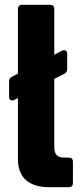

<svg xmlns="http://www.w3.org/2000/svg" viewBox="-20 -783 350 803"><path d="M267 -124Q285 -124 285 -106V-18Q285 0 267 0H186Q123 0 89 -29.5Q55 -59 55 -118V-373L39 -365Q36 -363 30 -363Q18 -363 18 -378V-441Q18 -457 30 -462L55 -475V-745Q55 -763 73 -763H189Q207 -763 207 -745V-554L239 -571Q242 -573 248 -573Q261 -573 261 -557V-494Q261 -480 248 -474L207 -453V-167Q207 -124 246 -124Z"/></svg>

Font: Open Sauce Two ExtraBold
Style: Regular
Weight: 800
Designer: Alfredo Marco Pradil
Foundry: Creative Sauce Fz LLC
Version: Version 1.477